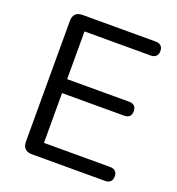

<svg xmlns="http://www.w3.org/2000/svg" viewBox="-129 -809 841 913"><g transform="rotate(20 292.0 -352.5)"><path d="M133 0Q110.5 0 98.5 -12Q86.5 -24 86.5 -46.5V-658.5Q86.5 -681 98.5 -693Q110.5 -705 133 -705H503.5Q521 -705 530.5 -696Q540 -687 540 -670.5Q540 -653 530.5 -643.8Q521 -634.5 503.5 -634.5H169V-393H482.5Q500.5 -393 509.8 -384Q519 -375 519 -358Q519 -340.5 509.8 -331.5Q500.5 -322.5 482.5 -322.5H169V-70.5H503.5Q521 -70.5 530.5 -61.5Q540 -52.5 540 -35.5Q540 -18 530.5 -9Q521 0 503.5 0Z"/></g></svg>

Font: Nunito ExtraLight
Style: Regular
Weight: 200
Designer: Vernon Adams
Foundry: Vernon Adams
Version: Version 3.602;April 4, 2023;FontCreator 14.0.0.2856 64-bit